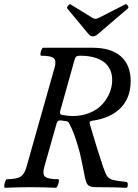

<svg xmlns="http://www.w3.org/2000/svg" viewBox="-26 -894 659 917"><path d="M417 -720.2Q406.2 -720.2 397.9 -730L294.9 -854Q292 -857.9 299.3 -866.9Q306.6 -876 311 -873L415 -809.1Q423.3 -804.2 430.2 -804.2Q437 -804.2 446.8 -809.1L571.8 -873Q577.6 -876.5 584 -867.2Q590.3 -857.9 585 -854L439 -729Q427.2 -720.2 417 -720.2ZM-2.9 2.9Q-6.3 1.5 -5.6 -7.6Q-4.9 -16.6 -1 -27.3Q2.9 -38.1 6.8 -38.1Q52.7 -38.1 71.8 -50Q90.8 -62 100.1 -95.2L234.9 -571.8Q244.1 -604.5 230.7 -616.2Q217.3 -627.9 169.9 -627.9Q166.5 -629.4 167.2 -637.9Q168 -646.5 172.1 -656.2Q176.3 -666 180.2 -666H416Q504.4 -666 551.3 -624.8Q598.1 -583.5 598.1 -506.8Q598.1 -427.2 550.3 -378.4Q502.4 -329.6 412.1 -316.9Q398.9 -315.4 402.8 -301.8Q439.5 -176.3 465.8 -99.1Q478 -63.5 485.8 -52.5Q493.7 -41.5 508.8 -36.1Q527.8 -30.3 578.1 -24.9Q584.5 -24.4 584.2 -10.7Q584 2.9 577.1 2.9Q532.2 0 433.1 0Q404.8 0 394.5 -10Q384.3 -20 378.9 -50.8Q362.8 -133.3 355 -165Q335.4 -237.3 318.8 -274.9Q314.9 -283.7 304.2 -305.2Q297.4 -315.9 287.1 -315.9Q265.6 -318.4 264.2 -318.8Q249.5 -320.3 245.1 -307.1L185.1 -95.2Q175.8 -62 189.5 -50Q203.1 -38.1 252.9 -38.1Q256.3 -36.6 255.1 -27.6Q253.9 -18.6 249.5 -7.8Q245.1 2.9 241.2 2.9Q179.7 0 119.1 0Q60.1 0 -2.9 2.9ZM319.8 -339.8Q365.7 -339.8 402.8 -355.2Q439.9 -370.6 462.6 -395.8Q485.4 -420.9 497.6 -450.7Q509.8 -480.5 509.8 -511.2Q509.8 -567.9 470 -597.9Q430.2 -627.9 355 -627.9Q344.2 -627.9 339.1 -624.5Q334 -621.1 331.1 -611.8L261.2 -362.8Q257.8 -346.7 271 -345.2Q300.3 -339.8 319.8 -339.8Z"/></svg>

Font: Junicode SmCond Medium
Style: Italic
Weight: 500
Width: 4
Italic angle: -11°
Designer: Peter S. Baker
Version: Version 2.206